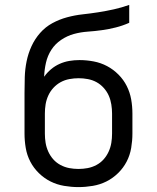

<svg xmlns="http://www.w3.org/2000/svg" viewBox="-20 -755 640 783"><path d="M300 8Q271 8 241.5 3Q212 -2 186 -15Q160 -28 138.5 -49Q117 -70 103.5 -96Q90 -122 85 -151.5Q80 -181 80 -210V-376Q80 -408 81 -440.5Q82 -473 88.5 -505Q95 -537 108.5 -566.5Q122 -596 143.5 -620.5Q165 -645 193.5 -660.5Q222 -676 253.5 -684.5Q285 -693 317 -696.5Q349 -700 381 -705Q413 -710 444.5 -717Q476 -724 507 -735V-662Q480 -650 452 -643Q424 -636 395.5 -632Q367 -628 338 -626Q309 -624 281.5 -616.5Q254 -609 229.5 -592.5Q205 -576 189.5 -552Q174 -528 167.5 -499.5Q161 -471 160 -442Q172 -459 188 -472.5Q204 -486 223 -494.5Q242 -503 262.5 -506.5Q283 -510 304 -510Q333 -510 362 -504.5Q391 -499 416.5 -485.5Q442 -472 463 -451Q484 -430 497 -404Q510 -378 515 -349.5Q520 -321 520 -292V-210Q520 -181 515 -151.5Q510 -122 496.5 -96Q483 -70 461.5 -49Q440 -28 414 -15Q388 -2 358.5 3Q329 8 300 8ZM300 -66Q319 -66 337.5 -69.5Q356 -73 373 -82Q390 -91 402.5 -105Q415 -119 423 -136.5Q431 -154 434 -172.5Q437 -191 437 -210V-292Q437 -310 434 -329Q431 -348 423.5 -365Q416 -382 403 -396.5Q390 -411 373.5 -420Q357 -429 338 -432.5Q319 -436 301 -436Q282 -436 263 -432.5Q244 -429 227.5 -420Q211 -411 198 -397Q185 -383 177 -365.5Q169 -348 166 -329.5Q163 -311 163 -292V-210Q163 -191 166 -172.5Q169 -154 177 -136.5Q185 -119 197.5 -105Q210 -91 227 -82Q244 -73 262.5 -69.5Q281 -66 300 -66Z"/></svg>

Font: Iosevka Aile
Style: Regular
Weight: 400
Designer: Belleve Invis
Foundry: Belleve Invis
Version: Version 28.0.1; ttfautohint (v1.8.4)